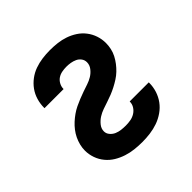

<svg xmlns="http://www.w3.org/2000/svg" viewBox="-145 -655 789 789"><g transform="rotate(-45 250.0 -260.0)"><path d="M251 8Q229 8 206.5 5.5Q184 3 162.5 -4Q141 -11 122 -22.5Q103 -34 88.5 -51.5Q74 -69 66.5 -90.5Q59 -112 59 -134Q59 -150 63 -166Q67 -182 74 -196.5Q81 -211 91 -224Q101 -237 113 -248Q125 -259 138.5 -268.5Q152 -278 166.5 -285Q181 -292 196 -298Q211 -304 226.5 -309.5Q242 -315 257.5 -320Q273 -325 287 -333.5Q301 -342 311.5 -355.5Q322 -369 322 -385Q322 -398 314.5 -408Q307 -418 296 -423Q285 -428 273 -430Q261 -432 249 -432Q236 -432 223 -429.5Q210 -427 199.5 -420Q189 -413 182.5 -401Q176 -389 176 -376Q176 -376 176 -375.5Q176 -375 176 -375H65Q65 -376 65 -376.5Q65 -377 65 -378Q65 -400 71.5 -422Q78 -444 91 -462Q104 -480 122 -493.5Q140 -507 161 -514.5Q182 -522 204.5 -525Q227 -528 249 -528Q271 -528 292.5 -525.5Q314 -523 334.5 -516Q355 -509 373.5 -497Q392 -485 405.5 -467.5Q419 -450 426 -429Q433 -408 433 -386Q433 -370 429.5 -354Q426 -338 418.5 -323.5Q411 -309 401 -296Q391 -283 379.5 -272Q368 -261 354 -252Q340 -243 325.5 -235.5Q311 -228 296 -222Q281 -216 265.5 -211Q250 -206 234.5 -200.5Q219 -195 205.5 -186.5Q192 -178 181 -164.5Q170 -151 170 -135Q170 -122 179 -111.5Q188 -101 200 -96Q212 -91 225 -89.5Q238 -88 251 -88Q265 -88 279 -90.5Q293 -93 305 -100.5Q317 -108 324.5 -120Q332 -132 332 -146Q332 -147 332 -147Q332 -147 332 -147H443Q443 -147 443 -146Q443 -145 443 -144Q443 -121 436 -99Q429 -77 415.5 -58.5Q402 -40 382.5 -26.5Q363 -13 341.5 -5.5Q320 2 297 5Q274 8 251 8Z"/></g></svg>

Font: Iosevka SS04
Style: Bold
Weight: 700
Monospace: yes
Designer: Belleve Invis
Foundry: Belleve Invis
Version: Version 19.0.0; ttfautohint (v1.8.4)